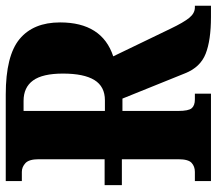

<svg xmlns="http://www.w3.org/2000/svg" viewBox="-63 -691 754 668"><g transform="rotate(-90 314.0 -357.0)"><path d="M628 -56V0H589Q508 0 461 -18.5Q414 -37 393 -90L305 -308H262V-114Q262 -78 271.5 -67Q281 -56 302 -56H322V0H18V-56H50Q69 -56 81.5 -67.5Q94 -79 94 -114V-310H4V-370H94V-599Q94 -633 80.5 -645.5Q67 -658 50 -658H18V-714H319Q454 -714 512 -666Q570 -618 570 -525Q570 -379 452 -340L548 -141Q570 -95 586 -75.5Q602 -56 622 -56ZM392 -515Q392 -586 368 -619Q344 -652 297 -652H262V-369H299Q347 -369 369.5 -405.5Q392 -442 392 -515Z"/></g></svg>

Font: Noto Serif CondBlack
Style: Regular
Weight: 900
Width: 3
Designer: Monotype Design Team
Foundry: Monotype Imaging Inc.
Version: Version 1.001